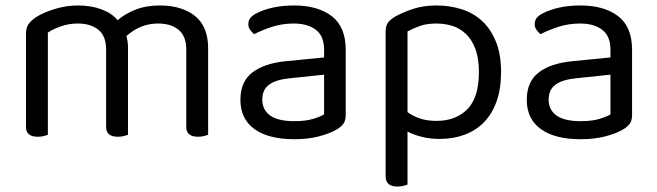

<svg xmlns="http://www.w3.org/2000/svg" viewBox="-20 -495 2402 702"><path d="M661 -314Q661 -363 633 -386Q605 -409 558 -409Q493 -409 442 -363Q448 -343 448 -320V-2Q443 0 432.5 2.5Q422 5 411 5Q368 5 368 -31V-314Q368 -363 340 -386Q312 -409 264 -409Q232 -409 203.5 -399Q175 -389 155 -376V-2Q150 0 140 2.5Q130 5 118 5Q75 5 75 -31V-372Q75 -392 83.5 -405.5Q92 -419 113 -433Q140 -450 181.5 -462.5Q223 -475 265 -475Q314 -475 352 -460.5Q390 -446 410 -421Q436 -444 475 -459.5Q514 -475 564 -475Q645 -475 693 -436.5Q741 -398 741 -318V-2Q736 0 725.5 2.5Q715 5 704 5Q661 5 661 -31V-314Z M1056 -52Q1098 -52 1125.5 -60.5Q1153 -69 1165 -77V-222L1041 -209Q989 -204 964 -185.5Q939 -167 939 -131Q939 -93 968 -72.5Q997 -52 1056 -52ZM1055 -475Q1142 -475 1193 -436Q1244 -397 1244 -313V-76Q1244 -54 1235.5 -42.5Q1227 -31 1210 -21Q1186 -7 1146.5 3.5Q1107 14 1056 14Q962 14 910.5 -23Q859 -60 859 -130Q859 -196 902 -229.5Q945 -263 1023 -271L1165 -285V-313Q1165 -363 1135 -386Q1105 -409 1054 -409Q1012 -409 975 -397Q938 -385 909 -370Q901 -377 894.5 -386Q888 -395 888 -406Q888 -420 895 -429Q902 -438 917 -446Q944 -460 979 -467.5Q1014 -475 1055 -475Z M1587 13Q1552 13 1521 5Q1490 -3 1470 -14V180Q1465 182 1455 184.5Q1445 187 1433 187Q1390 187 1390 150V-378Q1390 -398 1397 -410Q1404 -422 1426 -435Q1453 -450 1490.5 -462.5Q1528 -475 1576 -475Q1625 -475 1668.5 -461Q1712 -447 1743.5 -417.5Q1775 -388 1793.5 -342Q1812 -296 1812 -232Q1812 -170 1795.5 -124Q1779 -78 1749 -47.5Q1719 -17 1677.5 -2Q1636 13 1587 13ZM1576 -53Q1646 -53 1688.5 -95.5Q1731 -138 1731 -232Q1731 -281 1718.5 -315Q1706 -349 1684.5 -370Q1663 -391 1635 -400Q1607 -409 1576 -409Q1540 -409 1515 -400Q1490 -391 1470 -380V-85Q1489 -71 1515 -62Q1541 -53 1576 -53Z M2103 -52Q2145 -52 2172.5 -60.5Q2200 -69 2212 -77V-222L2088 -209Q2036 -204 2011 -185.5Q1986 -167 1986 -131Q1986 -93 2015 -72.5Q2044 -52 2103 -52ZM2102 -475Q2189 -475 2240 -436Q2291 -397 2291 -313V-76Q2291 -54 2282.5 -42.5Q2274 -31 2257 -21Q2233 -7 2193.5 3.5Q2154 14 2103 14Q2009 14 1957.5 -23Q1906 -60 1906 -130Q1906 -196 1949 -229.5Q1992 -263 2070 -271L2212 -285V-313Q2212 -363 2182 -386Q2152 -409 2101 -409Q2059 -409 2022 -397Q1985 -385 1956 -370Q1948 -377 1941.5 -386Q1935 -395 1935 -406Q1935 -420 1942 -429Q1949 -438 1964 -446Q1991 -460 2026 -467.5Q2061 -475 2102 -475Z"/></svg>

Font: Baloo Bhai 2
Style: Regular
Weight: 400
Designer: Supriya Tembe, Noopur Datye and Ek Type
Foundry: Ek Type
Version: Version 1.640;PS 1.000;hotconv 16.6.51;makeotf.lib2.5.65220;